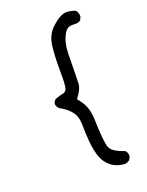

<svg xmlns="http://www.w3.org/2000/svg" viewBox="-169 -922 837 1091"><g transform="rotate(-20 250.0 -376.5)"><path d="M392 86Q364 84 340.5 75Q317 66 294 42Q271 18 259.5 -20.5Q248 -59 244 -110Q240 -161 240 -198Q240 -235 231.5 -258.5Q223 -282 200.5 -303.5Q178 -325 150 -339Q118 -370 148 -396Q178 -407 196 -410Q214 -413 220.5 -432.5Q227 -452 226 -536.5Q225 -621 232.5 -684.5Q240 -748 279.5 -786Q319 -824 350 -834.5Q381 -845 427 -828Q442 -809 440 -787L431 -768Q417 -756 389.5 -758.5Q362 -761 346.5 -747.5Q331 -734 317.5 -699Q304 -664 303 -606Q302 -548 301.5 -508Q301 -468 299.5 -433.5Q298 -399 261 -353Q292 -317 303.5 -284Q315 -251 316 -207Q317 -163 320 -120.5Q323 -78 329 -50.5Q335 -23 361.5 -7.5Q388 8 419 18Q433 33 431 55L421 74Q407 84 392 86Z"/></g></svg>

Font: Kosefont JP
Style: Regular
Weight: 400
Designer: Nozomi Seto 瀬戸のぞみ
Version: Version 3.00;June 19, 2020